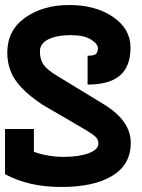

<svg xmlns="http://www.w3.org/2000/svg" viewBox="-65 -737 567 765"><path d="M351 -320Q456 -255 456 -168Q456 -81 382.5 -36.5Q309 8 179 8Q49 8 -45 -43V-223H70V-132Q127 -112 188.5 -112Q250 -112 288.5 -126.5Q327 -141 327 -165Q327 -180 317 -190.5Q307 -201 277 -219L104 -320Q3 -387 -22 -452Q-36 -487 -36 -527Q-36 -616 35 -666.5Q106 -717 211 -717Q316 -717 385.5 -669.5Q455 -622 455 -547Q455 -469 409 -433Q367 -400 284 -400V-515Q308 -515 316.5 -521.5Q325 -528 325 -545Q325 -562 297.5 -579.5Q270 -597 216 -597Q162 -597 128 -580.5Q94 -564 94 -532Q94 -500 108.5 -479.5Q123 -459 159 -437Z"/></svg>

Font: Cherry Swash
Style: Bold
Weight: 700
Designer: Kasatkina Nataliya
Foundry: Nataliya Kasatkina
Version: Version 1.001